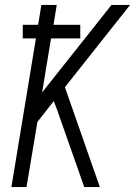

<svg xmlns="http://www.w3.org/2000/svg" viewBox="-20 -755 545 775"><path d="M26 0 125 -600H72V-655H134L147 -735H209L196 -655H304V-600H186L150 -382L430 -735H505L242 -403L383 0H320L210 -313L197 -347L131 -263L87 0Z"/></svg>

Font: Iosevka SS04 Light Oblique
Style: Regular
Weight: 300
Italic angle: -9°
Monospace: yes
Designer: Belleve Invis
Foundry: Belleve Invis
Version: Version 19.0.0; ttfautohint (v1.8.4)